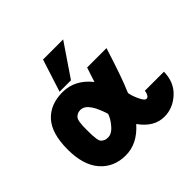

<svg xmlns="http://www.w3.org/2000/svg" viewBox="-169 -867 1059 1059"><g transform="rotate(-45 360.0 -337.5)"><path d="M235 -496 296 -686H453L324 -496ZM41 -239Q41 -364 95 -423.5Q149 -483 245 -483Q341 -483 409 -398Q413 -412 423 -441Q433 -470 437 -483H588Q531 -302 501 -235Q497 -225 497 -222Q497 -220 500 -208.5Q503 -197 509.5 -180.5Q516 -164 523 -152Q535 -129 547 -129Q556 -129 562 -138.5Q568 -148 570 -158L571 -167H720Q719 -86 666 -37.5Q613 11 547 11Q466 11 408 -71Q336 11 245 11Q153 11 97 -53Q41 -117 41 -239ZM192 -241Q192 -213 192.5 -200Q193 -187 195.5 -170Q198 -153 203.5 -146Q209 -139 219.5 -133.5Q230 -128 246 -128Q272 -128 295.5 -153Q319 -178 332 -205Q336 -216 338 -220Q329 -252 311 -290V-289Q289 -331 262 -341Q253 -344 245 -344Q230 -344 219.5 -338Q209 -332 203.5 -324.5Q198 -317 195.5 -301Q193 -285 192.5 -274Q192 -263 192 -241Z"/></g></svg>

Font: Coval
Style: Black
Weight: 1000
Foundry: Context Ltd
Version: Version 001.000